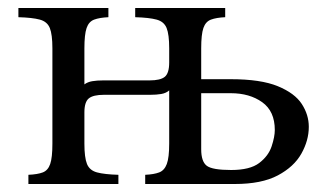

<svg xmlns="http://www.w3.org/2000/svg" viewBox="-20 -460 797 480"><path d="M557 -262Q632 -262 674.5 -244.5Q717 -227 734.5 -200Q752 -173 752 -143Q752 -109 733.5 -76Q715 -43 674.5 -21.5Q634 0 567 0H343V-23Q365 -24 378 -29Q391 -34 397 -50Q403 -66 403 -101V-234Q395 -227 383 -225Q371 -223 356 -223H240Q213 -223 202 -214Q191 -205 191 -179V-101Q191 -66 197.5 -50Q204 -34 222.5 -29Q241 -24 276 -23V0H51V-23Q74 -24 87 -29Q100 -34 105.5 -50Q111 -66 111 -101V-339Q111 -374 104.5 -390Q98 -406 79.5 -411Q61 -416 26 -417V-440H251V-417Q229 -416 215.5 -411Q202 -406 196.5 -390Q191 -374 191 -339V-249Q199 -255 210.5 -257Q222 -259 238 -259H354Q381 -259 392 -268Q403 -277 403 -304V-339Q403 -374 396.5 -390Q390 -406 371.5 -411Q353 -416 318 -417V-440H543V-417Q521 -416 507.5 -411Q494 -406 488.5 -390Q483 -374 483 -339V-262ZM483 -87Q483 -56 497 -45.5Q511 -35 558 -35Q605 -35 628 -52.5Q651 -70 659 -94Q667 -118 667 -135Q667 -182 635.5 -204.5Q604 -227 557 -227H483Z"/></svg>

Font: Bona Nova SC
Style: Regular
Weight: 400
Designer: Mateusz Machalski
Foundry: Capitalics
Version: Version 4.001; ttfautohint (v1.8.4.7-5d5b)